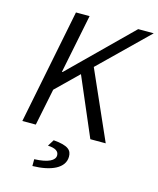

<svg xmlns="http://www.w3.org/2000/svg" viewBox="-128 -745 874 1061"><g transform="rotate(15 309.0 -215.0)"><path d="M618 -656H529L187 -319H183L251 -656H173L42 0H119L162 -211C162 -211 618 -656 618 -656ZM281 -350 431 0H519L338 -409L281 -350ZM160 226C266 224 342 190 342 124C342 88 323 65 237 58L214 95C258 97 277 111 277 134C277 163 240 184 160 187V226Z"/></g></svg>

Font: Source Code Variable
Style: Italic
Weight: 400
Italic angle: -11°
Monospace: yes
Designer: Paul D. Hunt, Teo Tuominen
Foundry: Adobe Systems Incorporated
Version: Version 1.005;PS 1.0;hotconv 16.6.54;makeotf.lib2.5.65590